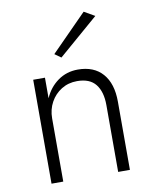

<svg xmlns="http://www.w3.org/2000/svg" viewBox="-81 -776 668 837"><g transform="rotate(-10 252.5 -357.0)"><path d="M394 -687 217 -534 189 -554 347 -714ZM374 -296Q374 -355 348 -388Q322 -421 266 -421Q227 -421 196.5 -402Q166 -383 148.5 -351Q131 -319 131 -280V0H79V-460H131V-369Q151 -415 189.5 -442.5Q228 -470 278 -470Q349 -470 387.5 -426Q426 -382 426 -302V0H374Z"/></g></svg>

Font: Jost* Light
Style: Regular
Weight: 300
Version: Version 3.7